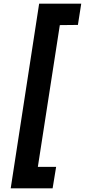

<svg xmlns="http://www.w3.org/2000/svg" viewBox="-20 -800 460 1040"><path d="M304 -664 402 -665 420 -780H192L38 220H265L284 104H185Z"/></svg>

Font: Jost* 600 Semi Italic
Style: Italic
Weight: 600
Italic angle: -10°
Version: Version 3.200; ttfautohint (v0.97) -l 8 -r 50 -G 200 -x 14 -